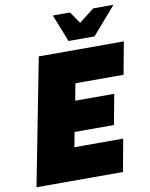

<svg xmlns="http://www.w3.org/2000/svg" viewBox="-99 -1004 842 1076"><g transform="rotate(-10 322.0 -466.0)"><path d="M20 0 160 -720H644L610 -536H336L318 -440H540L508 -268H284L268 -184H546L512 0ZM339 -776 279 -928V-932H375L421 -865L507 -932H619V-928L487 -776Z"/></g></svg>

Font: Kufam Black
Style: Italic
Weight: 900
Italic angle: -11°
Designer: Artur Schmal
Foundry: Original Type
Version: Version 1.301; ttfautohint (v1.8.3)